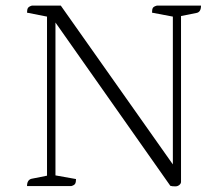

<svg xmlns="http://www.w3.org/2000/svg" viewBox="-20 -661 785 682"><path d="M603 1Q597 1 592.5 0.5Q588 0 585 -1L177 -581V-38L250 -25Q250 -14 247 -8.5Q244 -3 233 0H76Q76 -22 92 -26L147 -37V-602L76 -616Q76 -628 79.5 -633Q83 -638 93 -641H196L594 -77V-602L520 -616Q520 -628 523 -633Q526 -638 537 -641H694Q694 -618 678 -615L623 -604V-15Q623 -9 617 -4Q611 1 603 1Z"/></svg>

Font: Petrona ExtraLight
Style: Regular
Weight: 200
Designer: Ringo R. Seeber
Foundry: Ringo R. Seeber
Version: Version 2.001; ttfautohint (v1.8.3)